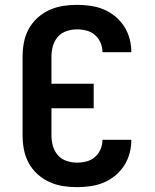

<svg xmlns="http://www.w3.org/2000/svg" viewBox="-20 -763 640 791"><path d="M297 8Q268 8 239 3.5Q210 -1 183 -13.5Q156 -26 134 -46Q112 -66 98 -92Q84 -118 78.5 -147Q73 -176 73 -205V-530Q73 -559 78.5 -588Q84 -617 98 -643Q112 -669 134 -689Q156 -709 183 -721.5Q210 -734 239 -738.5Q268 -743 297 -743Q325 -743 353 -739Q381 -735 406.5 -724.5Q432 -714 454 -696Q476 -678 491 -655Q506 -632 513.5 -604.5Q521 -577 521 -550Q521 -549 521 -549Q521 -549 521 -548H402Q402 -549 402 -549Q402 -549 402 -549Q402 -569 394 -587.5Q386 -606 371 -619Q356 -632 336.5 -637Q317 -642 297 -642Q276 -642 254.5 -635Q233 -628 218.5 -611.5Q204 -595 198 -573.5Q192 -552 192 -530V-418H366V-317H192V-205Q192 -183 198 -161.5Q204 -140 218.5 -123.5Q233 -107 254.5 -100Q276 -93 297 -93Q317 -93 336.5 -98Q356 -103 371 -116Q386 -129 394 -147.5Q402 -166 402 -186Q402 -186 402 -186Q402 -186 402 -187H521Q521 -186 521 -186Q521 -186 521 -185Q521 -158 513.5 -130.5Q506 -103 491 -80Q476 -57 454 -39Q432 -21 406.5 -10.5Q381 0 353 4Q325 8 297 8Z"/></svg>

Font: Iosevka Curly Extended
Style: Bold
Weight: 700
Width: 7
Monospace: yes
Designer: Belleve Invis
Foundry: Belleve Invis
Version: Version 11.1.0; ttfautohint (v1.8.3)